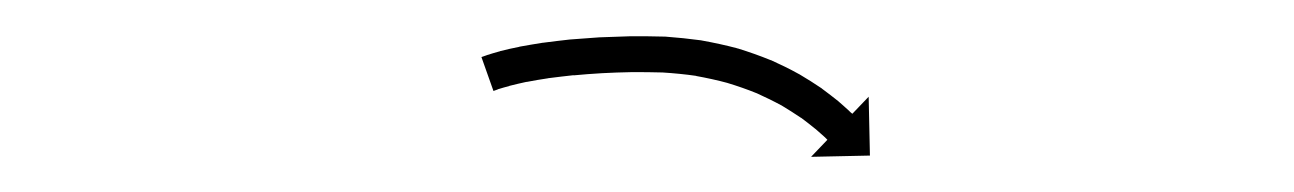

<svg xmlns="http://www.w3.org/2000/svg" viewBox="-20 -604 721 107"><path d="M250.9 -573.1C250.1 -572.8 249.2 -572.5 248.3 -572.2L255 -553.3C255.8 -553.6 256.6 -553.9 257.5 -554.2C257.5 -554.2 257.4 -554.2 257.4 -554.2C257.3 -554.2 257.3 -554.2 257.3 -554.2C259.5 -554.9 261.7 -555.5 263.9 -556.1C263.9 -556.1 263.8 -556.1 263.8 -556.1C263.7 -556.1 263.7 -556.1 263.7 -556.1C266.9 -556.9 270.2 -557.7 273.5 -558.4C273.5 -558.4 273.4 -558.4 273.4 -558.3C273.3 -558.3 273.3 -558.3 273.3 -558.3C277.4 -559.1 281.5 -559.8 285.6 -560.4C285.6 -560.4 285.6 -560.4 285.5 -560.4C285.5 -560.4 285.4 -560.4 285.4 -560.4C290.2 -561 295 -561.6 299.7 -562.1C299.7 -562.1 299.7 -562.1 299.7 -562.1C299.6 -562 299.6 -562 299.6 -562C304.8 -562.5 310.1 -562.9 315.3 -563.2C315.3 -563.2 315.3 -563.2 315.3 -563.2C315.2 -563.2 315.2 -563.2 315.2 -563.2C320.8 -563.5 326.4 -563.7 332 -563.8C332 -563.8 331.9 -563.8 331.9 -563.8C331.9 -563.8 331.8 -563.8 331.8 -563.8C337.8 -563.8 343.8 -563.8 349.7 -563.6C349.7 -563.6 349.7 -563.6 349.6 -563.6C349.5 -563.6 349.4 -563.6 349.4 -563.6C355.6 -563.2 361.9 -562.6 368.1 -561.7C368.1 -561.7 368 -561.7 367.9 -561.7C367.8 -561.7 367.7 -561.7 367.7 -561.7C373.8 -560.6 379.8 -559.3 385.7 -557.7C385.7 -557.7 385.6 -557.8 385.5 -557.8C385.4 -557.8 385.3 -557.8 385.3 -557.8C390.9 -556.1 396.4 -554.2 401.8 -552C401.8 -552 401.7 -552.1 401.6 -552.1C401.5 -552.2 401.4 -552.2 401.4 -552.2C406.2 -550 411 -547.7 415.6 -545.2C415.6 -545.2 415.5 -545.3 415.4 -545.3C415.4 -545.4 415.3 -545.4 415.3 -545.4C419.1 -543.1 422.9 -540.7 426.6 -538.2C426.6 -538.2 426.6 -538.2 426.5 -538.3C426.4 -538.3 426.4 -538.4 426.4 -538.4C429.2 -536.3 431.9 -534.2 434.6 -532C434.6 -532 434.6 -532 434.5 -532.1C434.5 -532.1 434.4 -532.2 434.4 -532.2C436.1 -530.7 437.8 -529.2 439.5 -527.7C439.5 -527.7 439.4 -527.7 439.4 -527.7C439.4 -527.8 439.4 -527.8 439.4 -527.8C440 -527.2 440.5 -526.7 441.1 -526.1L432 -516.6L464.8 -517.3L464.1 -550.1L455 -540.6C454.3 -541.1 453.7 -541.7 453.1 -542.3C453.1 -542.3 453.1 -542.3 453.1 -542.4C453 -542.4 453 -542.4 453 -542.4C451.2 -544.1 449.3 -545.7 447.5 -547.3C447.5 -547.3 447.4 -547.4 447.4 -547.4C447.3 -547.4 447.3 -547.5 447.3 -547.5C444.3 -549.9 441.3 -552.2 438.2 -554.5C438.2 -554.5 438.1 -554.5 438.1 -554.6C438 -554.6 438 -554.7 438 -554.7C433.9 -557.5 429.7 -560.1 425.5 -562.6C425.5 -562.6 425.4 -562.7 425.3 -562.7C425.2 -562.8 425.1 -562.8 425.1 -562.8C420.1 -565.6 414.9 -568.1 409.6 -570.5C409.6 -570.5 409.5 -570.5 409.4 -570.5C409.3 -570.6 409.2 -570.6 409.2 -570.6C403.3 -573 397.3 -575.1 391.2 -577C391.2 -577 391.1 -577 391 -577C390.9 -577 390.8 -577.1 390.8 -577.1C384.4 -578.8 377.9 -580.2 371.3 -581.4C371.3 -581.4 371.2 -581.4 371.1 -581.4C371 -581.5 370.9 -581.5 370.9 -581.5C364.2 -582.4 357.5 -583.1 350.7 -583.6C350.7 -583.6 350.7 -583.6 350.6 -583.6C350.5 -583.6 350.4 -583.6 350.4 -583.6C344.1 -583.8 337.9 -583.8 331.6 -583.8C331.6 -583.8 331.6 -583.8 331.6 -583.8C331.5 -583.8 331.5 -583.8 331.5 -583.8C325.7 -583.6 320 -583.4 314.2 -583.2C314.2 -583.2 314.2 -583.2 314.2 -583.2C314.2 -583.2 314.1 -583.2 314.1 -583.2C308.7 -582.8 303.3 -582.4 297.8 -582C297.8 -582 297.8 -582 297.8 -582C297.7 -582 297.7 -582 297.7 -582C292.7 -581.4 287.8 -580.9 282.8 -580.2C282.8 -580.2 282.8 -580.2 282.7 -580.2C282.7 -580.2 282.6 -580.2 282.6 -580.2C278.3 -579.5 273.9 -578.8 269.6 -578C269.6 -578 269.5 -578 269.5 -578C269.4 -577.9 269.4 -577.9 269.4 -577.9C265.8 -577.2 262.2 -576.4 258.7 -575.5C258.7 -575.5 258.6 -575.4 258.6 -575.4C258.5 -575.4 258.5 -575.4 258.5 -575.4C256 -574.7 253.5 -574 251.1 -573.2C251.1 -573.2 251.1 -573.2 251 -573.1C251 -573.1 250.9 -573.1 250.9 -573.1Z"/></svg>

Font: FRB American Cursive Just Arrows Extrabold
Style: Bold Italic
Weight: 800
Italic angle: -25°
Version: Version 2.0;Modular Font Editor K font №1